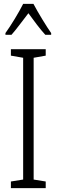

<svg xmlns="http://www.w3.org/2000/svg" viewBox="-20 -967 291 987"><path d="M152 -947H99C77 -903 37 -837 8 -797V-788H39C64 -816 98 -863 126 -899C154 -861 185 -818 213 -788H243V-797C221 -828 176 -901 152 -947ZM215 0V-34L153 -44V-670L215 -681V-714H36V-681L99 -670V-44L36 -34V0Z"/></svg>

Font: Noto Sans Gujarati UI ExtraCondensed Light
Style: Regular
Weight: 300
Width: 2
Designer: Jelle Bosma - Monotype Design Team, Universal Thirst
Foundry: Monotype Imaging Inc.
Version: Version 2.106